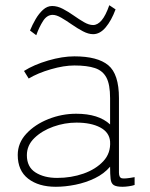

<svg xmlns="http://www.w3.org/2000/svg" viewBox="-20 -706 576 736"><path d="M194 10Q128 10 88 -21Q48 -52 48 -112Q48 -158 81 -193.5Q114 -229 165.5 -249.5Q217 -270 272 -270Q358 -270 402 -229V-330Q402 -382 388 -408.5Q374 -435 344 -445Q314 -455 265 -455Q225 -455 175 -440.5Q125 -426 90 -405L72 -434Q110 -458 164.5 -474Q219 -490 265 -490Q354 -490 395 -456Q436 -422 436 -330V-44Q436 -25 447.5 -22.5Q459 -20 496 -27V3Q488 6 474 8Q460 10 450 10Q426 10 416 3.5Q406 -3 404 -20Q402 -37 402 -67Q379 -40 344 -23Q309 -6 269.5 2Q230 10 194 10ZM199 -24Q253 -24 300 -40.5Q347 -57 376 -88Q405 -119 402 -164Q399 -199 364 -217.5Q329 -236 273 -236Q228 -236 184.5 -220.5Q141 -205 112 -177Q83 -149 83 -111Q83 -66 116 -45Q149 -24 199 -24ZM119 -571 95 -589Q104 -611 116.5 -632.5Q129 -654 145 -668.5Q161 -683 180 -683Q200 -683 221 -672Q242 -661 262.5 -646.5Q283 -632 302 -621Q321 -610 337 -610Q354 -610 369.5 -628Q385 -646 399 -686L423 -670Q407 -627 385 -601Q363 -575 337 -575Q319 -575 298 -586Q277 -597 255.5 -612Q234 -627 215 -638Q196 -649 182 -649Q160 -649 145 -625.5Q130 -602 119 -571Z"/></svg>

Font: Zen Kaku Gothic Antique Light
Style: Regular
Weight: 300
Designer: Yoshimichi Ohira
Foundry: Positype
Version: Version 1.001